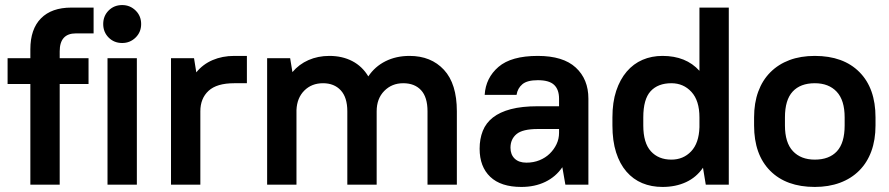

<svg xmlns="http://www.w3.org/2000/svg" viewBox="-20 -730 3516 759"><path d="M10 -500H100V-535Q100 -615 142 -657.5Q184 -700 262 -700H350V-598H280Q216 -598 216 -527V-500H330V-398H216V0H100V-398H10Z M405 -500H521V0H405ZM463 -560Q431 -560 409.5 -581.5Q388 -603 388 -635Q388 -667 409.5 -688.5Q431 -710 463 -710Q494 -710 516 -688.5Q538 -667 538 -635Q538 -603 516 -581.5Q494 -560 463 -560Z M656 -500H747L756 -444Q782 -476 820.5 -492.5Q859 -509 906 -509H956V-401H906Q837 -401 804.5 -371Q772 -341 772 -290V0H656Z M1036 -500H1127L1136 -445Q1162 -476 1199.5 -492.5Q1237 -509 1282 -509Q1333 -509 1372.5 -488.5Q1412 -468 1436 -428Q1462 -467 1504 -488Q1546 -509 1599 -509Q1684 -509 1735 -454Q1786 -399 1786 -290V0H1670V-290Q1670 -346 1644.5 -373.5Q1619 -401 1574 -401Q1529 -401 1499 -370.5Q1469 -340 1469 -290V0H1353V-290Q1353 -345 1327 -373Q1301 -401 1257 -401Q1212 -401 1183 -372Q1154 -343 1152 -295V0H1036Z M2041 9Q1960 9 1918 -31Q1876 -71 1876 -142Q1876 -181 1888.5 -212.5Q1901 -244 1928.5 -265.5Q1956 -287 1999.5 -298.5Q2043 -310 2106 -310H2190V-340Q2190 -376 2170.5 -394.5Q2151 -413 2106 -413Q2064 -413 2045 -397Q2026 -381 2022 -355H1896Q1900 -422 1950.5 -465.5Q2001 -509 2106 -509Q2206 -509 2256 -463Q2306 -417 2306 -340V0H2215L2203 -69Q2177 -31 2135.5 -11Q2094 9 2041 9ZM2061 -87Q2089 -87 2112.5 -96.5Q2136 -106 2153 -122.5Q2170 -139 2180 -160Q2190 -181 2190 -205V-220H2106Q2046 -220 2022 -200Q1998 -180 1998 -146Q1998 -119 2014.5 -103Q2031 -87 2061 -87Z M2599 9Q2555 9 2519 -6Q2483 -21 2456.5 -51.5Q2430 -82 2415.5 -127.5Q2401 -173 2401 -234V-266Q2401 -326 2416 -371Q2431 -416 2457.5 -447Q2484 -478 2520 -493.5Q2556 -509 2599 -509Q2692 -509 2745 -450V-700H2861V0H2770L2759 -67Q2733 -29 2692 -10Q2651 9 2599 9ZM2634 -99Q2681 -99 2712 -131.5Q2743 -164 2745 -227V-266Q2745 -332 2713.5 -366.5Q2682 -401 2634 -401Q2581 -401 2552 -369.5Q2523 -338 2523 -266V-234Q2523 -165 2553 -132Q2583 -99 2634 -99Z M3201 9Q3088 9 3024.5 -55Q2961 -119 2961 -234V-266Q2961 -323 2977.5 -368Q2994 -413 3025.5 -444.5Q3057 -476 3101 -492.5Q3145 -509 3201 -509Q3314 -509 3377.5 -445Q3441 -381 3441 -266V-234Q3441 -177 3424.5 -132Q3408 -87 3376.5 -55.5Q3345 -24 3300.5 -7.5Q3256 9 3201 9ZM3201 -99Q3258 -99 3288.5 -132Q3319 -165 3319 -234V-266Q3319 -334 3287.5 -367.5Q3256 -401 3201 -401Q3144 -401 3113.5 -368Q3083 -335 3083 -266V-234Q3083 -166 3114.5 -132.5Q3146 -99 3201 -99Z"/></svg>

Font: PT Root UI Web Bold
Style: Regular
Weight: 700
Designer: Vitaly Kuzmin
Foundry: ParaType Ltd.
Version: Version 1.000W